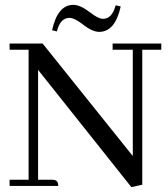

<svg xmlns="http://www.w3.org/2000/svg" viewBox="-20 -765 693 790"><path d="M443.4 -560.5V-585.9H643.6V-560.5H565.4V-4.9L520.5 4.9L136.7 -477.5V-25.4H194.3C197.6 -25.4 200.8 -25.1 204.1 -24.4C214.5 -22.5 219.7 -14.3 219.7 0H19.5V-25.4H97.7V-560.5H19.5V-585.9H155.3L526.4 -123V-560.5ZM281.2 -745.1C238.3 -744.5 209.3 -709.6 194.3 -640.6L213.9 -635.7C214.5 -639 215.5 -642.3 216.8 -645.5C226.6 -676.1 242.8 -691.4 265.6 -691.4C279.3 -691.4 297.5 -682.6 320.3 -665C346.4 -644.2 369.1 -633.8 388.7 -633.8C432.3 -634.4 461.6 -669.3 476.6 -738.3L456.1 -743.2L454.1 -737.3C444.3 -704.1 427.4 -687.5 403.3 -687.5C391 -687.5 373.4 -696.3 350.6 -713.9C323.9 -734.7 300.8 -745.1 281.2 -745.1Z"/></svg>

Font: Abhaya Libre
Style: Regular
Weight: 400
Designer: Pushpananda Ekanayake, Sol Matas, Pathum Egodawatta
Foundry: Mooniak
Version: Version 1.041; ; ttfautohint (v1.5)